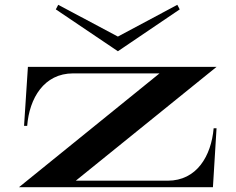

<svg xmlns="http://www.w3.org/2000/svg" viewBox="-20 -778 979 798"><path d="M59 0H865L880 -245H868C858 -130 798 -27 677 -27H295L880 -500H96L80 -255H93C102 -370 163 -473 284 -473H643ZM212 -739 470 -565 727 -739 717 -758 470 -626 222 -758Z"/></svg>

Font: Sprat Extended Medium
Style: Regular
Weight: 500
Width: 9
Designer: Ethan Nakache
Foundry: Collletttivo
Version: Version 2.000;Glyphs 3.2 (3217)